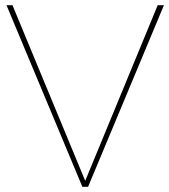

<svg xmlns="http://www.w3.org/2000/svg" viewBox="-20 -719 651 739"><path d="M5 -699 297 0H319L611 -699H587L308 -23L28 -699Z"/></svg>

Font: Argentum Sans Thin
Style: Regular
Weight: 250
Designer: Julieta Ulanovsky
Foundry: Julieta Ulanovsky
Version: Version 5.001;February 15, 2019;FontCreator 11.5.0.2425 64-b